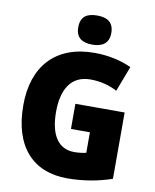

<svg xmlns="http://www.w3.org/2000/svg" viewBox="-100 -1013 886 1098"><g transform="rotate(10 343.0 -463.5)"><path d="M375 -937C317 -937 279 -916 279 -852C279 -790 318 -768 375 -768C430 -768 471 -790 471 -852C471 -916 431 -937 375 -937ZM339 -418V-272H449V-153C432 -148 401 -145 380 -145C288 -145 238 -218 238 -354C238 -480 285 -570 400 -570C458 -570 509 -557 556 -532L612 -679C557 -705 481 -724 397 -724C171 -724 47 -585 47 -359C47 -114 171 10 366 10C461 10 551 -7 625 -33V-418Z"/></g></svg>

Font: Noto Sans Georgian SemiCondensed Black
Style: Regular
Weight: 900
Width: 4
Designer: Monotype Design Team, Akaki Razmadze
Foundry: Google LLC
Version: Version 2.005